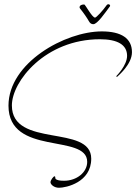

<svg xmlns="http://www.w3.org/2000/svg" viewBox="-20 -849 642 905"><path d="M258 36C291 36 410 11 410 -101C410 -265 36 -149 36 -352C36 -466 194 -664 451 -664C534 -664 579 -638 579 -586C579 -541 530 -492 528 -490L531 -486C537 -492 602 -545 602 -603C602 -668 552 -701 460 -701C287 -701 20 -553 20 -351C20 -111 391 -222 391 -86C391 -37 342 3 282 3C259 3 251 0 244 -4C238 -8 243 -18 237 -18C232 -18 218 0 218 10C218 20 234 36 258 36ZM483 -825C464 -798 434 -766 428 -766C414 -766 382 -828 377 -828C362 -828 355 -822 355 -815C355 -813 356 -810 358 -808C375 -787 390 -765 399 -749C405 -738 412 -735 420 -735C439 -735 475 -788 498 -819C499 -820 499 -821 499 -822C499 -826 495 -829 491 -829C488 -829 485 -828 483 -825Z"/></svg>

Font: Stalemate
Style: Regular
Weight: 400
Designer: Astigmatic (AOETI)
Foundry: Astigmatic (AOETI)
Version: Version 001.000